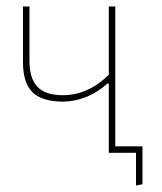

<svg xmlns="http://www.w3.org/2000/svg" viewBox="-20 -472 500 593"><path d="M316 0V-214H312Q253 -161 177 -158Q110 -158 80.5 -187Q51 -216 51 -280V-452H71V-284Q71 -230 95.5 -204Q120 -178 174 -178Q252 -178 316 -241V-452H336V-20H420V97L400 101V0Z"/></svg>

Font: Alegreya Sans SC Thin
Style: Regular
Weight: 100
Designer: Juan Pablo del Peral
Foundry: Huerta Tipografica
Version: Version 2.007